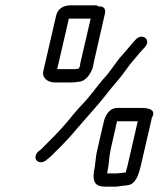

<svg xmlns="http://www.w3.org/2000/svg" viewBox="-20 -670 596 722"><path d="M153 -67 163 -75C170 -81 178 -88 185 -96C217 -127 240 -151 271 -188C310 -234 346 -271 383 -319C407 -351 430 -373 452 -405C462 -419 469 -428 473 -433C485 -446 501 -467 514 -481L526 -494C549 -521 515 -547 491 -522L480 -510C467 -495 452 -476 439 -462C423 -446 399 -408 382 -388C359 -364 331 -325 309 -299C283 -271 259 -245 234 -213C201 -174 169 -143 135 -109L125 -101C119 -96 116 -91 114 -84C109 -62 135 -52 153 -67ZM417 -18H383C383 -20 384 -22 384 -25C391 -57 389 -75 396 -107L420 -214H498L460 -49C458 -42 457 -35 454 -27L453 -21H446C436 -20 427 -18 417 -18ZM514 -264H420C393 -264 376 -238 370 -211L346 -107C338 -74 340 -54 333 -23C328 13 338 32 376 32H406C413 32 419 32 425 31L439 29C445 28 452 28 457 27C491 24 501 -12 510 -49L550 -222C550 -223 551 -225 550 -226C552 -229 554 -231 554 -233C565 -259 536 -264 514 -264ZM280 -420C280 -418 279 -417 278 -416C277 -412 274 -411 270 -411C266 -410 262 -410 257 -410H195L239 -600H321L284 -441C283 -436 281 -430 281 -425ZM191 -611 143 -403C137 -377 159 -360 187 -360H245C252 -360 258 -360 265 -361L280 -363C301 -366 317 -387 326 -408C331 -421 331 -429 334 -441L375 -621C378 -635 370 -646 356 -646C355 -646 354 -646 352 -645C348 -648 344 -650 339 -650H247C219 -650 197 -638 191 -611Z"/></svg>

Font: Electronic
Style: BookIt
Weight: 400
Version: Version 1.011